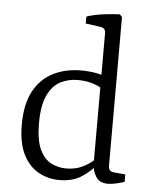

<svg xmlns="http://www.w3.org/2000/svg" viewBox="-50 -695 589 745"><g transform="rotate(5 245.0 -322.5)"><path d="M208 8Q165 8 127.5 -12.5Q90 -33 67.5 -77.5Q45 -122 45 -194Q45 -273 72 -323.5Q99 -374 147 -398.5Q195 -423 256 -423Q291 -423 320 -417Q349 -411 365 -404L347 -355Q337 -366 309 -375.5Q281 -385 247 -385Q210 -385 179 -369Q148 -353 129.5 -313.5Q111 -274 111 -205Q111 -139 128 -103Q145 -67 172.5 -53Q200 -39 231 -39Q266 -39 293.5 -52Q321 -65 343 -86L353 -69Q333 -40 297 -16Q261 8 208 8ZM396 -643V-64Q396 -51 402 -46Q408 -41 418 -40L462 -36V-7Q450 -3 431.5 1.5Q413 6 398 6Q365 6 351.5 -15.5Q338 -37 336 -63V-576Q336 -595 316 -598L258 -606V-633Q287 -643 323 -647.5Q359 -652 387 -653Z"/></g></svg>

Font: Yrsa Light
Style: Regular
Weight: 300
Designer: Anna Giedrys (Yrsa+Rasa design), David Brezina (Yrsa art-direction, Rasa art-direction, design)
Foundry: Rosetta Type Foundry
Version: Version 2.004